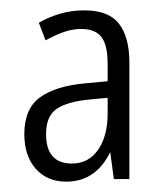

<svg xmlns="http://www.w3.org/2000/svg" viewBox="-20 -742 323 371"><path d="M143 -722Q190 -722 210 -696Q230 -670 230 -621V-396H200L193 -448Q165 -391 108 -391Q71 -391 49 -416Q27 -441 27 -483Q27 -532 57.5 -554Q88 -576 145 -581L188 -585V-618Q188 -655 176 -670.5Q164 -686 137 -686Q119 -686 101.5 -679.5Q84 -673 68 -664L55 -698Q74 -709 96 -715.5Q118 -722 143 -722ZM156 -550Q111 -546 90 -532Q69 -518 69 -483Q69 -426 119 -426Q151 -426 169.5 -452.5Q188 -479 188 -523V-553Z"/></svg>

Font: Noto Sans Thai ExtCond Light
Style: Regular
Weight: 300
Width: 2
Designer: Monotype Design Team
Foundry: Monotype Imaging Inc.
Version: Version 2.002; ttfautohint (v1.8.4.7-5d5b)